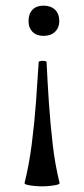

<svg xmlns="http://www.w3.org/2000/svg" viewBox="-20 -385 297 680"><path d="M134 -365Q160 -365 175 -350.5Q190 -336 190 -310Q190 -287 175 -272.5Q160 -258 134 -258Q109 -258 95 -272.5Q81 -287 81 -310Q81 -336 95 -350.5Q109 -365 134 -365ZM191 263Q192 267 181.5 269.5Q171 272 156.5 273.5Q142 275 129 275Q116 275 101 273.5Q86 272 76 269.5Q66 267 67 263Q83 199 92.5 125Q102 51 107.5 -24Q113 -99 117 -165Q117 -168 124 -169Q131 -170 138 -169Q145 -168 145 -165Q148 -99 153 -24Q158 51 166.5 125Q175 199 191 263Z"/></svg>

Font: Cormorant Light SemiBold
Style: Regular
Weight: 600
Version: Version 4.000